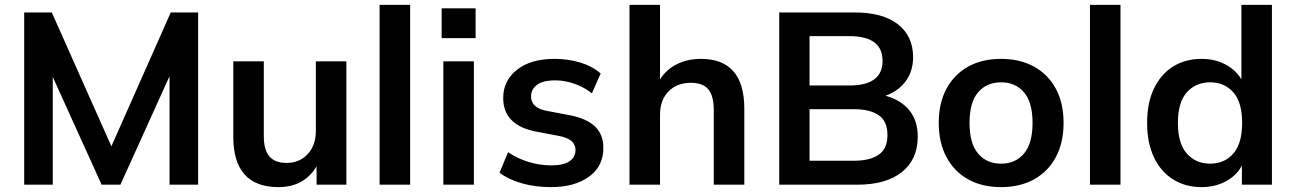

<svg xmlns="http://www.w3.org/2000/svg" viewBox="-20 -756 5295 786"><path d="M79 0V-705H192L436 -157L679 -705H791V0H674V-444L473 0H396L196 -441V0Z M1120 10Q935 10 935 -197V-505H1060V-198Q1060 -142 1083 -115.5Q1106 -89 1153 -89Q1206 -89 1239.5 -125Q1273 -161 1273 -220V-505H1398V0H1276V-75Q1225 10 1120 10Z M1534 0V-736H1659V0Z M1788 -600V-722H1927V-600ZM1795 0V-505H1920V0Z M2236 10Q2171 10 2116.5 -5.5Q2062 -21 2025 -49L2060 -133Q2098 -107 2144 -93Q2190 -79 2237 -79Q2287 -79 2311.5 -96Q2336 -113 2336 -142Q2336 -186 2271 -199L2171 -218Q2040 -245 2040 -355Q2040 -426 2096.5 -470.5Q2153 -515 2250 -515Q2306 -515 2355.5 -500Q2405 -485 2439 -455L2403 -374Q2372 -399 2332 -413Q2292 -427 2254 -427Q2202 -427 2178 -408.5Q2154 -390 2154 -361Q2154 -316 2214 -303L2314 -284Q2381 -271 2415.5 -238.5Q2450 -206 2450 -150Q2450 -75 2391 -32.5Q2332 10 2236 10Z M2557 0V-736H2682V-431Q2708 -472 2751.5 -493.5Q2795 -515 2849 -515Q3027 -515 3027 -311V0H2902V-305Q2902 -364 2879.5 -390.5Q2857 -417 2808 -417Q2751 -417 2716.5 -381.5Q2682 -346 2682 -287V0Z M3170 0V-705H3479Q3594 -705 3656 -656.5Q3718 -608 3718 -522Q3718 -465 3688 -424Q3658 -383 3605 -364Q3668 -347 3702.5 -304.5Q3737 -262 3737 -197Q3737 -103 3672 -51.5Q3607 0 3491 0ZM3294 -406H3457Q3593 -406 3593 -507Q3593 -608 3457 -608H3294ZM3294 -98H3476Q3541 -98 3577 -122.5Q3613 -147 3613 -203Q3613 -260 3577 -284.5Q3541 -309 3476 -309H3294Z M4078 10Q4000 10 3943 -22Q3886 -54 3854.5 -113Q3823 -172 3823 -253Q3823 -334 3854.5 -392.5Q3886 -451 3943 -483Q4000 -515 4078 -515Q4156 -515 4213.5 -483Q4271 -451 4302.5 -392.5Q4334 -334 4334 -253Q4334 -172 4302.5 -113Q4271 -54 4213.5 -22Q4156 10 4078 10ZM4078 -86Q4137 -86 4172 -127.5Q4207 -169 4207 -253Q4207 -337 4172 -378Q4137 -419 4078 -419Q4019 -419 3984 -378Q3949 -337 3949 -253Q3949 -169 3984 -127.5Q4019 -86 4078 -86Z M4442 0V-736H4567V0Z M4899 10Q4833 10 4782.5 -21.5Q4732 -53 4704 -112Q4676 -171 4676 -253Q4676 -335 4704 -393.5Q4732 -452 4782 -483.5Q4832 -515 4899 -515Q4953 -515 4996 -492.5Q5039 -470 5062 -431V-736H5187V0H5064V-78Q5042 -37 4998 -13.5Q4954 10 4899 10ZM4934 -86Q4993 -86 5029 -127.5Q5065 -169 5065 -253Q5065 -337 5029 -378Q4993 -419 4934 -419Q4875 -419 4838.5 -378Q4802 -337 4802 -253Q4802 -169 4838.5 -127.5Q4875 -86 4934 -86Z"/></svg>

Font: MulishBold
Style: Bold
Weight: 700
Designer: Vernon Adams
Foundry: Vernon Adams
Version: Version 3.602; ttfautohint (v1.8.3)